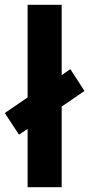

<svg xmlns="http://www.w3.org/2000/svg" viewBox="-37 -780 372 800"><path d="M78 0V-243L42 -219L-17 -309L78 -374V-760H220V-467L256 -492L315 -401L220 -336V0Z"/></svg>

Font: Noto Sans Arabic SemCond
Style: Bold
Weight: 700
Width: 4
Designer: Monotype Design Team, Nadine Chahine, Nizar Qandah and Khaled Hosny
Foundry: Monotype Imaging Inc.
Version: Version 2.012; ttfautohint (v1.8.4.7-5d5b)